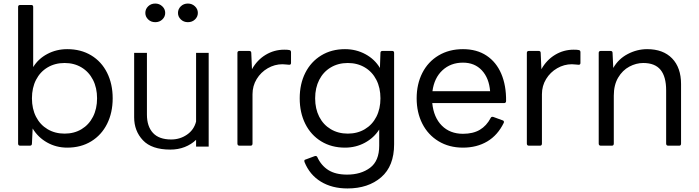

<svg xmlns="http://www.w3.org/2000/svg" viewBox="-20 -796 3938 1082"><path d="M164 -72 160 13Q160 25 148 25H94Q82 25 82 13V-757Q82 -768 94 -768H156Q167 -768 167 -757V-418Q196 -465 247 -492Q298 -519 359 -519Q436 -519 494 -484Q552 -449 583.5 -386Q615 -323 615 -242Q615 -161 583.5 -98Q552 -35 494 0.5Q436 36 359 36Q297 36 245.5 7Q194 -22 164 -72ZM527 -242Q527 -301 504 -346Q481 -391 439.5 -416Q398 -441 344 -441Q290 -441 248 -416Q206 -391 183 -346Q160 -301 160 -242Q160 -183 183 -138Q206 -93 248 -68Q290 -43 344 -43Q398 -43 439.5 -68Q481 -93 504 -138Q527 -183 527 -242Z M1039 -671Q1015 -671 999 -686.5Q983 -702 983 -723Q983 -745 999 -760.5Q1015 -776 1039 -776Q1062 -776 1078.5 -760.5Q1095 -745 1095 -723Q1095 -702 1079 -686.5Q1063 -671 1039 -671ZM855 -671Q831 -671 815 -686.5Q799 -702 799 -723Q799 -745 815 -760.5Q831 -776 855 -776Q878 -776 894.5 -760.5Q911 -745 911 -723Q911 -702 895 -686.5Q879 -671 855 -671ZM940 47Q835 47 785.5 -5.5Q736 -58 736 -135V-498H808V-150Q808 -84 842 -47Q876 -10 945 -10Q994 -10 1033.5 -37Q1073 -64 1085 -111V-498H1156V30H1085V-8Q1058 18 1021 32.5Q984 47 940 47Z M1318 13V-498Q1318 -509 1330 -509H1384Q1396 -509 1396 -498L1400 -406Q1429 -458 1477 -487Q1525 -516 1582 -516Q1603 -516 1610 -514Q1620 -513 1620 -502V-441Q1620 -431 1610 -431Q1604 -431 1593 -432.5Q1582 -434 1572 -434Q1528 -434 1489 -411.5Q1450 -389 1426.5 -350.5Q1403 -312 1403 -265V13Q1403 25 1392 25H1330Q1318 25 1318 13Z M1696 117Q1695 115 1695 111Q1695 104 1702 103L1753 84Q1755 83 1758 83Q1765 83 1768 89Q1790 137 1830.5 162.5Q1871 188 1936 188Q2014 188 2065.5 149.5Q2117 111 2117 25V-66Q2087 -19 2036 8.5Q1985 36 1924 36Q1848 36 1790 0.5Q1732 -35 1700.5 -98Q1669 -161 1669 -242Q1669 -323 1700.5 -385.5Q1732 -448 1790 -483.5Q1848 -519 1924 -519Q1987 -519 2039.5 -490.5Q2092 -462 2121 -413L2124 -498Q2124 -509 2136 -509H2190Q2201 -509 2201 -498V17Q2201 140 2128 203Q2055 266 1938 266Q1851 266 1788 227.5Q1725 189 1696 117ZM2124 -242Q2124 -301 2101 -346Q2078 -391 2036 -416Q1994 -441 1940 -441Q1886 -441 1844 -416Q1802 -391 1779 -346Q1756 -301 1756 -242Q1756 -183 1779 -138Q1802 -93 1844 -68Q1886 -43 1940 -43Q1994 -43 2036 -68Q2078 -93 2101 -138Q2124 -183 2124 -242Z M2328 -242Q2328 -322 2360 -385Q2392 -448 2451.5 -483.5Q2511 -519 2589 -519Q2667 -519 2722 -482.5Q2777 -446 2805 -380Q2833 -314 2832 -227Q2832 -215 2820 -215H2416Q2424 -134 2470 -88Q2516 -42 2589 -42Q2646 -42 2684 -64.5Q2722 -87 2745 -131Q2749 -140 2760 -137L2812 -118Q2817 -117 2819 -113Q2821 -109 2819 -104Q2785 -34 2726 1Q2667 36 2589 36Q2511 36 2451.5 0Q2392 -36 2360 -99Q2328 -162 2328 -242ZM2417 -282H2742Q2736 -356 2695.5 -399.5Q2655 -443 2589 -443Q2520 -443 2473.5 -400Q2427 -357 2417 -282Z M2949 13V-498Q2949 -509 2961 -509H3015Q3027 -509 3027 -498L3031 -406Q3060 -458 3108 -487Q3156 -516 3213 -516Q3234 -516 3241 -514Q3251 -513 3251 -502V-441Q3251 -431 3241 -431Q3235 -431 3224 -432.5Q3213 -434 3203 -434Q3159 -434 3120 -411.5Q3081 -389 3057.5 -350.5Q3034 -312 3034 -265V13Q3034 25 3023 25H2961Q2949 25 2949 13Z M3354 13V-498Q3354 -509 3366 -509H3420Q3432 -509 3432 -498L3436 -413Q3465 -464 3517.5 -491.5Q3570 -519 3627 -519Q3717 -519 3767.5 -467Q3818 -415 3818 -322V13Q3818 25 3808 25H3746Q3734 25 3734 13V-287Q3734 -364 3702.5 -402.5Q3671 -441 3605 -441Q3565 -441 3526.5 -420.5Q3488 -400 3463.5 -358.5Q3439 -317 3439 -257V13Q3439 25 3428 25H3366Q3354 25 3354 13Z"/></svg>

Font: LINE Seed JP_TTF Regular
Style: Regular
Weight: 400
Designer: LINE & Fontrix & Fontworks
Version: Version 1.002